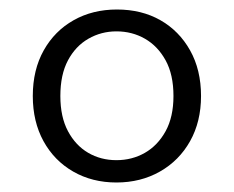

<svg xmlns="http://www.w3.org/2000/svg" viewBox="-20 -732 492 404"><path d="M225 -348Q174 -348 134 -371Q94 -394 71.5 -435Q49 -476 49 -530Q49 -585 72 -626Q95 -667 135 -689.5Q175 -712 226 -712Q278 -712 317.5 -689.5Q357 -667 380 -626Q403 -585 403 -530Q403 -476 380 -435Q357 -394 316.5 -371Q276 -348 225 -348ZM225 -395Q258 -395 285 -410.5Q312 -426 328.5 -456Q345 -486 345 -530Q345 -575 328.5 -605Q312 -635 285 -650.5Q258 -666 225 -666Q193 -666 166 -650.5Q139 -635 123 -605Q107 -575 107 -530Q107 -486 123 -456Q139 -426 165.5 -410.5Q192 -395 225 -395Z"/></svg>

Font: DM Sans 16pt Light
Style: Regular
Weight: 300
Version: Version 4.004;gftools[0.9.30]